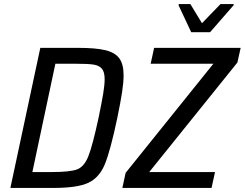

<svg xmlns="http://www.w3.org/2000/svg" viewBox="-20 -923 1202 943"><path d="M178 -688H362Q450 -688 497.5 -676.5Q545 -665 566 -636.5Q587 -608 587 -553Q587 -518 579.5 -469.5Q572 -421 556 -343Q522 -182 495 -116.5Q468 -51 414.5 -25.5Q361 0 243 0H31ZM464 -344Q480 -421 487 -464Q494 -507 494 -534Q494 -570 480 -586Q466 -602 438 -606Q410 -610 348 -610H252L139 -78H235Q324 -78 358.5 -91Q393 -104 413.5 -154.5Q434 -205 464 -344ZM581 0 597 -74 1028 -610H720L737 -688H1162L1146 -616L713 -78H1036L1019 0ZM919 -765 857 -897 858 -903H915L972 -809L1063 -903H1128L1127 -897L1012 -765Z"/></svg>

Font: Saira Semi Condensed
Style: Italic
Weight: 400
Width: 4
Italic angle: -12°
Designer: Hector Gatti with collaboration of the Omnibus-Type team
Foundry: Omnibus-Type
Version: Version 1.001; ttfautohint (v1.8)